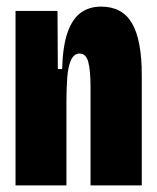

<svg xmlns="http://www.w3.org/2000/svg" viewBox="-20 -561 474 581"><path d="M27 0V-325V-528H154L155 -352H168Q170 -422 184.5 -463Q199 -504 224.5 -522.5Q250 -541 286 -541Q350 -541 379.5 -490.5Q409 -440 409 -334V0H254V-294Q254 -349 247 -374Q240 -399 221 -399Q204 -399 195 -379.5Q186 -360 183.5 -326.5Q181 -293 181 -249V0Z"/></svg>

Font: Bricolage Grotesque 72pt Condensed ExtraBold
Style: Regular
Weight: 800
Width: 3
Designer: Mathieu Triay
Foundry: Atelier Triay
Version: Version 1.001;gftools[0.9.33.dev8+g029e19f]